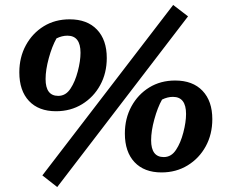

<svg xmlns="http://www.w3.org/2000/svg" viewBox="-20 -689 913 775"><path d="M206 -240Q136 -240 97 -281.5Q58 -323 58 -397Q58 -458 84.5 -506.5Q111 -555 156.5 -583Q202 -611 261 -611Q332 -611 371.5 -569.5Q411 -528 411 -455Q411 -394 384.5 -345.5Q358 -297 311.5 -268.5Q265 -240 206 -240ZM215 -302Q246 -302 265 -332Q283 -359 294 -401Q305 -443 305 -476Q305 -545 252 -545Q230 -545 208 -534Q190 -502 177 -454.5Q164 -407 164 -370Q164 -302 215 -302ZM211 66 151 19 679 -669 739 -623ZM632 7Q562 7 523 -34.5Q484 -76 484 -150Q484 -211 510.5 -259.5Q537 -308 582.5 -336Q628 -364 687 -364Q758 -364 797.5 -322.5Q837 -281 837 -208Q837 -147 810.5 -98.5Q784 -50 737.5 -21.5Q691 7 632 7ZM641 -55Q672 -55 691 -85Q709 -112 720 -154Q731 -196 731 -229Q731 -298 678 -298Q656 -298 634 -287Q616 -255 603 -207.5Q590 -160 590 -123Q590 -55 641 -55Z"/></svg>

Font: Piazzolla SC
Style: Bold Italic
Weight: 700
Italic angle: -11.3°
Designer: Juan Pablo del Peral
Foundry: Huerta Tipografica
Version: Version 1.330